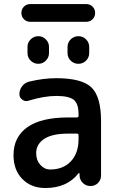

<svg xmlns="http://www.w3.org/2000/svg" viewBox="-20 -943 584 951"><path d="M369.1 -273.4Q369.1 -281.2 361.3 -281.2H318.4Q238.3 -281.2 198.7 -254.9Q159.2 -228.5 159.2 -184.6Q159.2 -149.4 179.7 -126.5Q200.2 -103.5 228.5 -103.5Q293 -103.5 331.1 -144Q369.1 -184.6 369.1 -253.9ZM258.8 -555.7Q385.7 -555.7 433.1 -509.8Q480.5 -463.9 480.5 -342.8V-74.2Q480.5 -51.8 465.3 -36.6Q450.2 -21.5 428.2 -21.5Q406.2 -21.5 390.6 -36.6Q375 -51.8 374 -73.2V-84Q374 -85 372.6 -85.4Q371.1 -85.9 369.1 -85Q312.5 -11.7 204.1 -11.7Q134.8 -11.7 90.8 -56.2Q46.9 -100.6 46.9 -174.8Q46.9 -263.7 114.7 -312.5Q182.6 -361.3 318.4 -361.3H361.3Q369.1 -361.3 369.1 -369.1V-377.9Q369.1 -428.7 345.7 -448.2Q322.3 -467.8 258.8 -467.8Q199.2 -467.8 121.1 -444.3Q116.2 -442.4 110.4 -442.4Q99.6 -442.4 90.8 -449.2Q76.2 -459 76.2 -476.6Q76.2 -498 88.9 -515.1Q101.6 -532.2 122.1 -538.1Q193.4 -555.7 258.8 -555.7ZM129.9 -835Q111.3 -835 98.6 -847.7Q85.9 -860.4 85.9 -878.9Q85.9 -897.5 98.6 -910.2Q111.3 -922.9 129.9 -922.9H407.2Q425.8 -922.9 438.5 -910.2Q451.2 -897.5 451.2 -878.9Q451.2 -860.4 438.5 -847.7Q425.8 -835 407.2 -835ZM116.2 -679.7V-710.9Q116.2 -732.4 131.8 -748Q147.5 -763.7 169.4 -763.7Q191.4 -763.7 207 -748Q222.7 -732.4 222.7 -710.9V-679.7Q222.7 -658.2 207 -642.6Q191.4 -627 169.4 -627Q147.5 -627 131.8 -642.6Q116.2 -658.2 116.2 -679.7ZM314.5 -680.7V-710Q314.5 -732.4 330.1 -748Q345.7 -763.7 368.2 -763.7Q390.6 -763.7 406.2 -748Q421.9 -732.4 421.9 -710V-680.7Q421.9 -658.2 406.2 -642.6Q390.6 -627 368.2 -627Q345.7 -627 330.1 -642.6Q314.5 -658.2 314.5 -680.7Z"/></svg>

Font: Gen Jyuu Gothic Medium
Style: Regular
Weight: 500
Designer: [Source Han Sans]
Ryoko NISHIZUKA  (kana & ideographs); Paul D. Hunt (Latin, Greek & Cyrillic); Wenlong ZHANG  (bopomofo
Version: Version 1.002.20150607